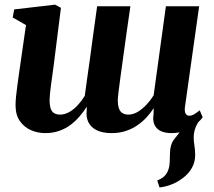

<svg xmlns="http://www.w3.org/2000/svg" viewBox="-20 -576 941 846"><path d="M683 250 673 219Q695 210.5 706.2 198.2Q717.5 186 722.5 169.5Q727.5 155 727.8 136.8Q728 118.5 729 98.5Q729.5 60 747.8 37.2Q766 14.5 781 -5L862 -49Q847.5 -31 840.5 -11.2Q833.5 8.5 833.5 30.5Q833.5 45 836.8 66.2Q840 87.5 840 107Q840 137.5 826 163Q812 188.5 787 207.5Q765.5 224.5 739 235.5Q712.5 246.5 683 250ZM216.5 -287.5Q214 -267.5 210.8 -245.2Q207.5 -223 204.8 -202Q202 -181 200.2 -163.2Q198.5 -145.5 198.5 -134.5Q198.5 -100 209.5 -85.5Q220.5 -71 244.5 -71Q265 -71 285 -82.2Q305 -93.5 322.5 -112.5Q340 -131.5 353.5 -153.5Q358.5 -192 364.5 -233.5Q370.5 -275 376 -314.5Q381 -352.5 386.5 -392.8Q392 -433 397.5 -472.5Q403 -512 408 -548.5H554.5Q546.5 -494.5 538.8 -439.2Q531 -384 524 -332.8Q517 -281.5 511.2 -239.8Q505.5 -198 502.2 -170.5Q499 -143 499 -135Q499 -100.5 510.5 -85.8Q522 -71 545.5 -71Q566.5 -71 587 -83.2Q607.5 -95.5 625.5 -114.8Q643.5 -134 657 -156L711 -548.5H857.5L794.5 -101.5Q793 -82.5 798.5 -74.2Q804 -66 814 -66Q823.5 -66 833 -71Q842.5 -76 860 -90L873 -59.5Q866 -48.5 847.8 -32Q829.5 -15.5 801.5 -2.5Q773.5 10.5 737 10.5Q691 10.5 670.8 -11.2Q650.5 -33 656.5 -71.5L657.5 -99.5Q644 -79 626 -59.2Q608 -39.5 585 -23.8Q562 -8 534 1.2Q506 10.5 472 10.5Q432 10.5 406.2 -2.2Q380.5 -15 369.5 -37.5Q358.5 -60 362 -89.5L362.5 -106Q349.5 -85.5 332.2 -65Q315 -44.5 292.8 -27.2Q270.5 -10 242.2 0.2Q214 10.5 179 10.5Q147.5 10.5 118 -1.8Q88.5 -14 68.8 -40.8Q49 -67.5 48.5 -111Q48.5 -127.5 50.5 -149Q52.5 -170.5 55.8 -194Q59 -217.5 62.2 -241Q65.5 -264.5 68.5 -285L94.5 -465.5L36 -499L42.5 -534.5L222.5 -555.5L248.5 -541.5Z"/></svg>

Font: Merriweather 48pt ExtraBold
Style: Italic
Weight: 800
Italic angle: -7.8°
Version: Version 2.101